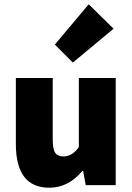

<svg xmlns="http://www.w3.org/2000/svg" viewBox="-20 -864 618 896"><path d="M320 -572 236 -656 394 -844 510 -730ZM210 12Q54 12 54 -192V-500H226V-214Q226 -168 237.5 -151Q249 -134 276 -134Q318 -134 348 -178V-500H520V0H380L368 -66H364Q299 12 210 12Z"/></svg>

Font: Assistant ExtraBold
Style: Regular
Weight: 800
Designer: Hebrew By Ben Nathan, Latin by Paul Hunt
Version: Version 2.001;PS 002.001;hotconv 1.0.88;makeotf.lib2.5.64775